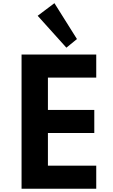

<svg xmlns="http://www.w3.org/2000/svg" viewBox="-20 -1160 697 1180"><path d="M112.5 0H571.5V-142H274.5V-342.5H559.5V-484.5H274.5V-683H571.5V-825H112.5ZM388 -867 453 -920 314.5 -1140.5 211.5 -1063Z"/></svg>

Font: Spartan
Style: Bold
Weight: 700
Designer: Matt Bailey, Mirko Velimirovic
Foundry: Matt Bailey
Version: Version 1.003; ttfautohint (v1.8.3)